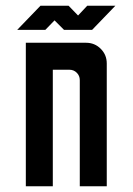

<svg xmlns="http://www.w3.org/2000/svg" viewBox="-20 -649 462 669"><path d="M40 -545 121 -629H219L252 -595L284 -629H382L301 -545H203L170 -578L138 -545ZM70 0V-500H280Q310 -500 331 -479Q352 -458 352 -428V0H258V-370Q258 -385 247.5 -395.5Q237 -406 222 -406H164V0Z"/></svg>

Font: Odibee Sans
Style: Regular
Weight: 400
Designer: James Barnard - Barnard Co. Limited
Version: Version 2.001; ttfautohint (v1.8.3)